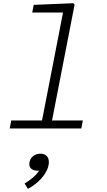

<svg xmlns="http://www.w3.org/2000/svg" viewBox="-20 -795 660 1188"><path d="M40 0H483L492.5 -49.5H302L441.5 -766L433.5 -775L188.5 -765L179.5 -717.5H370L240 -49.5H49.5ZM212 261C215 261 218.5 261 222 260.5C201.5 293 169.5 317.5 132 340.5L153 373.5C210.5 343 268.5 288 280.5 226.5C290 178 264.5 156 230 156C198.5 156 169 174.5 162.5 208.5C156 241 176 261 212 261Z"/></svg>

Font: Monaspace Neon ExtraLight
Style: Italic
Weight: 200
Italic angle: -11°
Designer: Riley Cran & the Lettermatic Team
Foundry: Lettermatic
Version: Version 1.200 (Monaspace Neon)